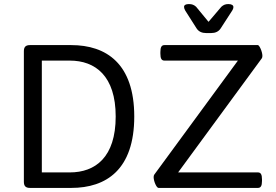

<svg xmlns="http://www.w3.org/2000/svg" viewBox="-20 -921 1351 941"><path d="M1100 -901H1098C1085 -901 1075 -897 1065 -888L1002 -814L941 -888C931 -897 921 -901 907 -901H905C890 -901 882 -896 882 -887C882 -882 884 -876 888 -869L944 -781C954 -766 970 -759 990 -759H1015C1035 -759 1051 -766 1061 -781L1118 -869C1122 -875 1124 -881 1124 -886C1124 -895 1116 -901 1100 -901ZM329 -700H127C106 -700 97 -691 97 -670V-30C97 -9 106 0 127 0H329C501 0 638 -90 638 -350C638 -609 501 -700 329 -700ZM1244 -700H786C772 -700 766 -690 766 -666V-658C766 -634 772 -624 786 -624H1146L736 -65C734 -62 733 -58 733 -53C733 -33 747 0 757 0H1244C1258 0 1264 -10 1264 -34V-42C1264 -66 1258 -76 1244 -76H853L1263 -635C1265 -638 1266 -642 1266 -647C1266 -668 1251 -700 1244 -700ZM322 -624C447 -624 547 -549 547 -350C547 -150 447 -76 322 -76H185V-624Z"/></svg>

Font: Asap
Style: Regular
Weight: 400
Designer: Pablo Cosgaya
Foundry: Pablo Cosgaya
Version: Version 1.007;PS 001.007;hotconv 1.0.70;makeotf.lib2.5.58329